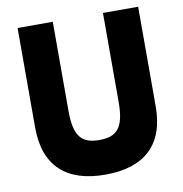

<svg xmlns="http://www.w3.org/2000/svg" viewBox="-90 -910 965 1010"><g transform="rotate(-10 392.5 -405.0)"><path d="M714.5 -825H526.5V-348C526.5 -210 484.5 -170 392.5 -170C300.5 -170 258.5 -210 258.5 -348V-825H70.5V-293C70.5 -89 182.5 15 392.5 15C602.5 15 714.5 -89 714.5 -293Z"/></g></svg>

Font: Sztylet
Style: Bd
Weight: 700
Foundry: Cannot Into Space Fonts, PlusOne Fonts
Version: Version 0.12